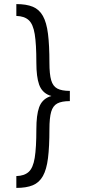

<svg xmlns="http://www.w3.org/2000/svg" viewBox="-20 -820 422 940"><path d="M322 -339Q257 -339 221 -353.5Q185 -368 171.5 -406Q158 -444 158 -513Q158 -604 150 -653Q142 -702 120.5 -721.5Q99 -741 60 -742V-800Q109 -800 140.5 -787Q172 -774 190 -742Q208 -710 215 -654Q222 -598 222 -512Q222 -457 230.5 -427.5Q239 -398 260.5 -386.5Q282 -375 322 -375ZM60 100V42Q99 41 120.5 21.5Q142 2 150 -47.5Q158 -97 158 -187Q158 -257 171.5 -294.5Q185 -332 221 -346.5Q257 -361 322 -361V-325Q282 -325 260.5 -313.5Q239 -302 230.5 -272.5Q222 -243 222 -188Q222 -102 215 -46Q208 10 190 42Q172 74 140.5 87Q109 100 60 100Z"/></svg>

Font: Figtree Light Light
Style: Regular
Weight: 300
Version: Version 2.001;gftools[0.9.30]